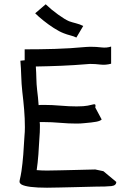

<svg xmlns="http://www.w3.org/2000/svg" viewBox="-20 -876 620 895"><path d="M199 -1Q107 -1 80 -16Q73 -21 71.5 -25.5Q70 -30 73 -41.5Q76 -53 80 -78Q85 -112 88.5 -155.5Q92 -199 94 -241Q95 -251 95.5 -261.5Q96 -272 96 -283Q96 -324 92.5 -365.5Q89 -407 84 -448Q80 -485 79 -521.5Q78 -558 75 -593L95 -595V-646Q164 -646 235 -648Q306 -650 380 -657Q385 -657 390 -657.5Q395 -658 400 -658Q429 -658 453 -655Q477 -652 498 -659V-579Q472 -572 448 -575Q424 -578 400 -578Q396 -578 392.5 -577.5Q389 -577 386 -577Q327 -572 267 -569.5Q207 -567 147 -566Q149 -538 149.5 -510.5Q150 -483 153 -457Q155 -440 157 -422Q159 -404 160 -386Q166 -387 172 -387Q178 -387 184 -387Q222 -387 262 -383.5Q302 -380 337 -380Q346 -380 354 -380.5Q362 -381 368 -381Q391 -383 404.5 -387Q418 -391 422.5 -389.5Q427 -388 424 -375L454 -319Q447 -312 428.5 -308.5Q410 -305 374 -302Q365 -301 356 -300.5Q347 -300 337 -300Q300 -300 260 -303.5Q220 -307 184 -307H165Q166 -301 166 -295Q166 -289 166 -283Q166 -271 165.5 -259.5Q165 -248 164 -237Q162 -197 159 -156.5Q156 -116 151 -83Q162 -82 175 -81.5Q188 -81 199 -81Q224 -81 256.5 -82Q289 -83 322 -83.5Q355 -84 382.5 -85Q410 -86 424 -86L462 -78L522 -28Q522 -11 499 -8.5Q476 -6 424 -6Q411 -6 384 -5Q357 -4 324 -3.5Q291 -3 258 -2Q225 -1 199 -1ZM336 -701Q324 -707 308 -711Q292 -715 277 -721Q256 -729 230.5 -745.5Q205 -762 182 -780.5Q159 -799 144 -814L193 -856Q219 -831 251 -808Q283 -785 302 -777Q316 -772 334 -767.5Q352 -763 368 -755Z"/></svg>

Font: Syne Tactile
Style: Regular
Weight: 400
Designer: Lucas Descroix
Foundry: Bonjour Monde
Version: Version 2.100; ttfautohint (v1.8.3)